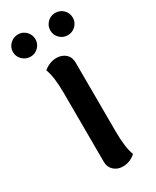

<svg xmlns="http://www.w3.org/2000/svg" viewBox="-209 -748 662 814"><g transform="rotate(-30 122.5 -341.0)"><path d="M201 -12Q173 13 138 13Q112 13 94.5 -3Q77 -19 77 -45L76 -383Q76 -460 60 -503Q90 -527 122 -527Q149 -527 166.5 -511.5Q184 -496 184 -469L185 -131Q185 -53 201 -12ZM-24 -640Q-24 -663 -7.5 -679Q9 -695 32 -695Q54 -695 70 -679Q86 -663 86 -640Q86 -618 70 -602Q54 -586 32 -586Q9 -586 -7.5 -602Q-24 -618 -24 -640ZM159 -640Q159 -663 175 -679Q191 -695 214 -695Q237 -695 253 -679Q269 -663 269 -640Q269 -618 253 -602Q237 -586 214 -586Q191 -586 175 -602Q159 -618 159 -640Z"/></g></svg>

Font: Arima Madurai
Style: Bold
Weight: 700
Designer: Joana Correia and Natanael Gama
Foundry: NDISCOVER
Version: Version 1.019